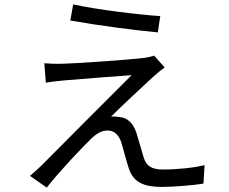

<svg xmlns="http://www.w3.org/2000/svg" viewBox="-20 -809 1040 871"><path d="M312 -789 299 -716C421 -694 596 -671 696 -662L707 -736C612 -742 421 -765 312 -789ZM727 -503 679 -557C670 -553 648 -548 631 -546C556 -537 323 -521 266 -520C234 -519 204 -520 181 -522L188 -434C210 -438 236 -441 269 -444C330 -449 498 -463 577 -468C478 -369 206 -97 166 -56C146 -37 128 -22 116 -11L192 42C248 -30 357 -145 395 -181C418 -203 441 -217 469 -217C496 -217 518 -199 530 -164C539 -135 554 -76 564 -46C585 20 635 39 715 39C769 39 861 31 903 24L908 -60C861 -48 785 -40 719 -40C668 -40 644 -56 632 -94C622 -127 608 -177 599 -206C585 -247 562 -274 523 -278C512 -280 494 -281 484 -280C521 -318 634 -423 672 -458C684 -469 708 -490 727 -503Z"/></svg>

Font: Noto Sans KR
Style: Regular
Weight: 400
Designer: Ryoko NISHIZUKA 西塚涼子 (kana, bopomofo & ideographs); Paul D. Hunt (Latin, Greek & Cyrillic); Sandoll Communications 산돌커뮤니
Foundry: Adobe
Version: Version 2.004;hotconv 1.0.118;makeotfexe 2.5.65603